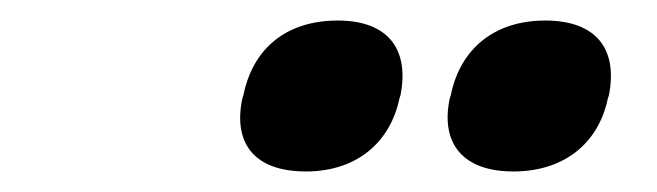

<svg xmlns="http://www.w3.org/2000/svg" viewBox="-20 -718 640 187"><path d="M217 -625 216 -622C207 -579 227 -551 278 -551C327 -551 360 -579 369 -622L370 -625C379 -670 358 -698 309 -698C258 -698 226 -670 217 -625ZM418 -622C409 -579 430 -551 480 -551C530 -551 563 -579 572 -622L573 -625C582 -670 561 -698 511 -698C461 -698 428 -670 419 -625Z"/></svg>

Font: LT Wave Mono Black
Style: Italic
Weight: 900
Designer: Daniel Lyons
Version: Version 2.5 (Glyphs App)